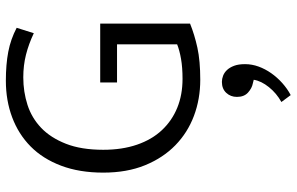

<svg xmlns="http://www.w3.org/2000/svg" viewBox="-194 -484 988 639"><g transform="rotate(-90 299.5 -164.0)"><path d="M351 -638Q405 -638 447 -630Q489 -622 527 -602L509 -545Q473 -562 437.5 -571Q402 -580 362 -580Q314 -580 270.5 -566Q227 -552 194 -520.5Q161 -489 141 -438Q121 -387 121 -314Q121 -251 138 -201.5Q155 -152 186.5 -118.5Q218 -85 261 -67.5Q304 -50 357 -50Q395 -50 423.5 -55Q452 -60 472 -68V-268H345V-324H541V-25Q504 -10 460.5 -0.5Q417 9 354 9Q290 9 234 -12Q178 -33 136 -74Q94 -115 69.5 -175Q45 -235 45 -314Q45 -393 68 -454Q91 -515 132 -555.5Q173 -596 229 -617Q285 -638 351 -638ZM342 184Q326 181 311.5 168Q297 155 297 131Q297 110 310.5 95.5Q324 81 347 81Q357 81 367.5 85Q378 89 386.5 98Q395 107 400.5 121.5Q406 136 406 158Q406 181 398 203Q390 225 376 245Q362 265 343 282Q324 299 303 310L280 279Q309 263 329.5 237.5Q350 212 354 187Z"/></g></svg>

Font: Ek Mukta Light
Style: Regular
Weight: 300
Designer: Girish Dalvi and Yashodeep Gholap
Foundry: Ek Type
Version: Version 2.538;PS 1.002;hotconv 16.6.51;makeotf.lib2.5.65220;